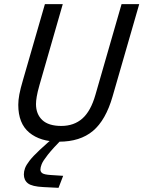

<svg xmlns="http://www.w3.org/2000/svg" viewBox="-20 -675 698 935"><path d="M444.6 -212.9 572 -655H658L528.3 -205.6Q495 -89.7 432.5 -37.3Q369.9 15 267.3 15Q176 15 122.5 -29.4Q69 -73.8 69 -164.5Q69 -187 74.1 -214.7Q79.2 -242.4 92 -285.6L198.7 -655H285.7L172.3 -260.9Q162.4 -226.1 158.9 -204.8Q155.3 -183.4 155.3 -168.3Q155.3 -119.2 185.9 -90.4Q216.5 -61.7 278.7 -61.7Q340.1 -61.7 381.1 -97.8Q422 -133.9 444.6 -212.9ZM96.2 174.1Q96.2 159.4 102 143.7Q107.9 128.1 124.3 106.9Q140.7 85.8 173.8 54.8Q206.9 23.8 260.7 -21.9L289.4 -5.5Q236.8 48.1 213 78.4Q189.2 108.6 183 124.4Q176.8 140.2 176.8 150.6Q176.8 162.4 186.6 168.8Q196.3 175.2 226 177.2L287.6 181.2L265.1 239.7L191 236Q135.7 233.3 116 217.8Q96.2 202.4 96.2 174.1Z"/></svg>

Font: Intel One Mono Light
Style: Italic
Weight: 300
Italic angle: -16°
Monospace: yes
Designer: Fred Shallcrass
Foundry: Frere-Jones Type LLC
Version: Version 1.004